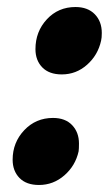

<svg xmlns="http://www.w3.org/2000/svg" viewBox="-20 -517 310 547"><path d="M81 -377Q81 -427 113.5 -462Q146 -497 195 -497Q230 -497 250 -476.5Q270 -456 270 -423Q270 -409 268 -401Q259 -360 228 -332.5Q197 -305 156 -305Q120 -305 100.5 -325Q81 -345 81 -377ZM16 -62Q16 -111 49 -146Q82 -181 131 -181Q166 -181 185.5 -160.5Q205 -140 205 -108Q205 -93 204 -86Q195 -45 163.5 -17.5Q132 10 91 10Q55 10 35.5 -10Q16 -30 16 -62Z"/></svg>

Font: Taviraj ExtraBold
Style: Italic
Weight: 800
Italic angle: -12°
Designer: Katatrad Team
Foundry: CadsonDemak
Version: Version 1.001